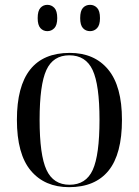

<svg xmlns="http://www.w3.org/2000/svg" viewBox="-20 -765 575 795"><path d="M266 10Q165 10 107.5 -58.5Q50 -127 50 -269Q50 -546 269 -546Q371 -546 428 -477Q485 -408 485 -269Q485 -127 429.5 -58.5Q374 10 266 10ZM268 0Q336 0 364 -61.5Q392 -123 392 -269Q392 -414 363.5 -475Q335 -536 267 -536Q200 -536 172 -475Q144 -414 144 -269Q144 -123 172.5 -61.5Q201 0 268 0ZM353 -636Q335 -636 323.5 -648.5Q312 -661 312 -690Q312 -720 323.5 -732.5Q335 -745 353 -745Q370 -745 382 -732.5Q394 -720 394 -690Q394 -661 382 -648.5Q370 -636 353 -636ZM176 -636Q159 -636 147.5 -648.5Q136 -661 136 -690Q136 -720 147.5 -732.5Q159 -745 176 -745Q193 -745 205 -732.5Q217 -720 217 -690Q217 -661 205 -648.5Q193 -636 176 -636Z"/></svg>

Font: Noto Serif Display SemiCondensed
Style: Regular
Weight: 400
Width: 4
Designer: Monotype Design Team
Foundry: Monotype Imaging Inc.
Version: Version 2.009